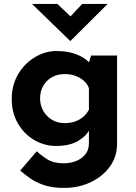

<svg xmlns="http://www.w3.org/2000/svg" viewBox="-20 -712 673 952"><path d="M297.9 219.7Q239.3 219.7 198.7 206.1Q158.2 192.4 129.9 172.4Q101.6 152.3 80.1 133.8L162.1 38.1Q185.5 59.6 215.8 78.6Q246.1 97.7 295.9 97.7Q329.1 97.7 357.4 86.4Q385.7 75.2 403.3 53.2Q420.9 31.2 420.9 -2V-97.7L425.8 -73.2Q410.2 -39.1 368.2 -13.7Q326.2 11.7 257.8 11.7Q199.2 11.7 148.4 -18.6Q97.7 -48.8 67.9 -101.6Q38.1 -154.3 38.1 -220.7Q38.1 -290 69.8 -343.8Q101.6 -397.5 152.8 -428.2Q204.1 -459 260.7 -459Q317.4 -459 359.4 -442.4Q401.4 -425.8 421.9 -402.3L417 -388.7L431.6 -436.5H560.5V0Q560.5 64.5 524.9 113.8Q489.3 163.1 429.7 191.4Q370.1 219.7 297.9 219.7ZM178.7 -224.6Q178.7 -189.5 194.8 -161.6Q210.9 -133.8 238.3 -117.7Q265.6 -101.6 299.8 -101.6Q329.1 -101.6 351.6 -109.4Q374 -117.2 391.6 -131.8Q409.2 -146.5 420.9 -168V-275.4Q412.1 -297.9 394 -313Q376 -328.1 352.5 -336.4Q329.1 -344.7 299.8 -344.7Q265.6 -344.7 238.3 -329.6Q210.9 -314.5 194.8 -287.1Q178.7 -259.8 178.7 -224.6ZM264.6 -692.4 342.8 -618.2 308.6 -608.4 387.7 -692.4H513.7L329.1 -508.8H328.1L138.7 -692.4Z"/></svg>

Font: Josefin Sans CFJ
Style: Bold
Weight: 700
Designer: Santiago Orozco
Foundry: Typemade
Version: Version 2.001